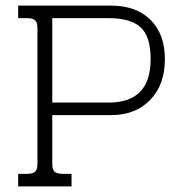

<svg xmlns="http://www.w3.org/2000/svg" viewBox="-20 -667 655 687"><path d="M45 -45H76Q98 -45 106 -53Q114 -61 114 -81V-566Q114 -586 106 -594Q98 -602 76 -602H45V-647H377Q467 -647 518.5 -596Q570 -545 570 -455Q570 -364 517.5 -309.5Q465 -255 376 -255H167V-81Q167 -61 175 -53Q183 -45 205 -45H236V0H45ZM369 -300Q519 -300 519 -455Q519 -537 483 -569.5Q447 -602 369 -602H167V-300Z"/></svg>

Font: Pridi ExtraLight
Style: Regular
Weight: 275
Designer: Katatrad Team
Foundry: CadsonDemak
Version: Version 1.001